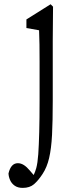

<svg xmlns="http://www.w3.org/2000/svg" viewBox="-20 -582 296 926"><path d="M89.4 324.2Q65.9 324.2 50.8 313.5Q35.6 302.7 28.6 286.4Q21.5 270 21 254.4Q26.9 229.5 38.1 217.3Q49.3 205.1 65.9 205.1Q81.1 205.1 95.2 214.1Q109.4 223.1 124 240.7L159.2 281.7V292.5H128.4V276.9Q137.7 271 143.3 260Q148.9 249 154.8 229Q161.6 204.1 164.6 161.1Q167.5 118.2 169.2 54.9Q170.9 -8.3 170.9 -98.1V-285.2Q170.9 -334.5 170.4 -367.2Q169.9 -399.9 168.5 -436L107.4 -446.8V-488.3L224.1 -561.5L235.8 -549.8L234.4 -386.7V-95.7Q234.4 2 231 68.4Q227.5 134.8 217 179.9Q206.5 225.1 185.1 257.3Q165 288.1 144.3 306.2Q123.5 324.2 89.4 324.2Z"/></svg>

Font: Scarab Serif
Style: Regular
Weight: 400
Designer: John Roberts
Foundry: Scarab
Version: 1.0